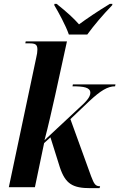

<svg xmlns="http://www.w3.org/2000/svg" viewBox="-20 -976 622 1001"><path d="M339 -796H435C470 -844 514 -896 565 -949L566 -956H553C487 -916 430 -877 392 -849C365 -880 329 -913 275 -956H264L263 -949C284 -914 323 -843 339 -796ZM452 5H499L502 -5C478 -5 471 -15 455 -57L347 -355L446 -449C504 -503 541 -526 580 -526L582 -536H360L358 -526C418 -526 451 -520 451 -492C451 -469 427 -444 391 -412L212 -245C232 -319 253 -415 268 -481L329 -760H114L112 -750H133C163 -750 175 -745 175 -718C175 -707 173 -691 169 -676L26 0H162L210 -230L243 -260L292 -104C321 -17 359 5 452 5Z"/></svg>

Font: Noto Serif Display Condensed
Style: Bold Italic
Weight: 700
Width: 3
Italic angle: -12°
Designer: Monotype Design Team
Foundry: Monotype Imaging Inc.
Version: Version 2.009